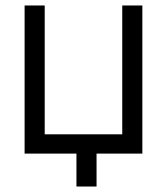

<svg xmlns="http://www.w3.org/2000/svg" viewBox="-20 -560 609 700"><path d="M258.7 120V0H69.7V-540H143V-70.3H425.7V-540H499V0H332V120Z"/></svg>

Font: Hauora
Style: Regular
Weight: 400
Designer: Wayne Shih
Foundry: WCYS
Version: Version 1.001